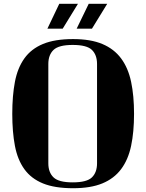

<svg xmlns="http://www.w3.org/2000/svg" viewBox="-20 -926 775 1017"><path d="M367 -719Q460 -719 522 -693Q584 -667 621.5 -616.5Q659 -566 674.5 -492.5Q690 -419 690 -323Q690 -227 674.5 -153.5Q659 -80 621.5 -30Q584 20 522 45.5Q460 71 367 71Q270 71 207.5 45.5Q145 20 109 -30Q73 -80 59 -153.5Q45 -227 45 -323Q45 -419 59 -492.5Q73 -566 109 -616.5Q145 -667 207.5 -693Q270 -719 367 -719ZM494 -587Q494 -635 467 -661.5Q440 -688 365 -688Q291 -688 263.5 -661.5Q236 -635 236 -587V-61Q236 -13 263.5 13.5Q291 40 365 40Q440 40 467 13.5Q494 -13 494 -61ZM312 -774H231L294 -906H393ZM467 -774H386L450 -906H548Z"/></svg>

Font: Cafe24 ClassicType
Style: Regular
Weight: 400
Designer: Cafe24 thkim, hmlim, mnelim & 4IR
Foundry: Cafe24
Version: Version 1.000